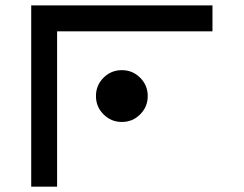

<svg xmlns="http://www.w3.org/2000/svg" viewBox="-20 -704 919 724"><path d="M781.2 -683.6V-585.9H195.3V0H97.7V-683.6ZM439.5 -244.1Q398.9 -244.1 370.4 -272.7Q341.8 -301.3 341.8 -341.8Q341.8 -382.3 370.4 -410.9Q398.9 -439.5 439.5 -439.5Q480 -439.5 508.5 -410.9Q537.1 -382.3 537.1 -341.8Q537.1 -301.3 508.5 -272.7Q480 -244.1 439.5 -244.1Z"/></svg>

Font: BabelStone Leeson
Style: Regular
Weight: 400
Designer: Andrew West
Foundry: BabelStone
Version: Version 1.02 November 6, 2013